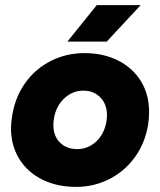

<svg xmlns="http://www.w3.org/2000/svg" viewBox="-20 -720 627 752"><path d="M23 -218Q23 -239 28 -269Q40 -341 79.5 -396Q119 -451 179.5 -481.5Q240 -512 311 -512Q385 -512 442.5 -483Q500 -454 532 -402Q564 -350 564 -281Q564 -254 560 -231Q548 -159 508 -104Q468 -49 408 -18.5Q348 12 278 12Q204 12 146 -16.5Q88 -45 55.5 -97.5Q23 -150 23 -218ZM189 -231Q189 -187 215 -161.5Q241 -136 282 -136Q325 -136 357 -166Q389 -196 397 -245Q399 -261 399 -268Q399 -312 373 -338.5Q347 -365 306 -365Q264 -365 231.5 -334.5Q199 -304 191 -255Q189 -239 189 -231ZM359 -700H531L398 -557H244Z"/></svg>

Font: Oak Sans ExtraBold
Style: Italic
Weight: 800
Italic angle: -9.49998°
Foundry: Erik Kennedy, Walven
Version: Version 1.000